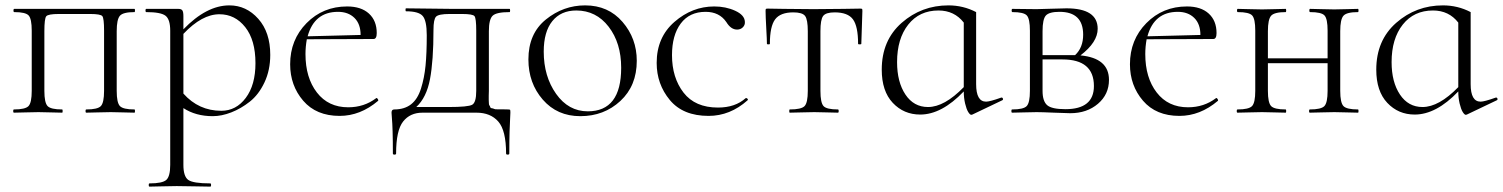

<svg xmlns="http://www.w3.org/2000/svg" viewBox="-20 -419 5591 714"><path d="M480 -12Q482 -12 482 -6Q482 0 480 0Q468 0 438 -1Q408 -2 392 -2Q374 -2 343 -1Q312 0 301 0Q298 0 298 -6Q298 -12 301 -12Q343 -12 355 -24.5Q367 -37 367 -81V-305Q367 -351 360.5 -359Q354 -367 315 -367H199Q159 -367 152 -358.5Q145 -350 145 -303V-81Q145 -37 157 -24.5Q169 -12 211 -12Q213 -12 213 -6Q213 0 211 0Q199 0 169 -1Q139 -2 123 -2Q106 -2 74.5 -1Q43 0 32 0Q29 0 29 -6Q29 -12 32 -12Q74 -12 86 -24.5Q98 -37 98 -81V-305Q98 -349 86.5 -361.5Q75 -374 33 -374Q30 -374 30 -380Q30 -386 33 -386H480Q482 -386 482 -380Q482 -374 480 -374Q438 -374 426 -360.5Q414 -347 414 -303V-81Q414 -37 426 -24.5Q438 -12 480 -12Z M833 -399Q896 -399 940.5 -349Q985 -299 985 -215Q985 -158 963.5 -112.5Q942 -67 909 -41Q876 -15 840 -1Q804 13 771 13Q708 13 662 -17V194Q662 237 680 250Q698 263 762 263Q765 263 765 269Q765 275 762 275Q746 275 704 274Q662 273 637 273Q617 273 582 274Q547 275 536 275Q533 275 533 269Q533 263 536 263Q584 263 598.5 250Q613 237 613 194V-305Q613 -347 595.5 -360.5Q578 -374 524 -374Q521 -374 521 -380Q521 -386 524 -386H643Q654 -386 658 -380.5Q662 -375 662 -359V-310Q748 -399 833 -399ZM803 -7Q858 -7 894 -55Q930 -103 930 -184Q930 -270 892 -318Q854 -366 796 -366Q731 -366 662 -293V-71Q719 -7 803 -7Z M1379 -54Q1381 -56 1384.5 -51.5Q1388 -47 1386 -44Q1320 12 1243 12Q1156 12 1107.5 -44.5Q1059 -101 1059 -180Q1059 -271 1120 -333Q1181 -395 1271 -395Q1323 -395 1352 -368.5Q1381 -342 1381 -296Q1381 -274 1369 -274L1121 -273Q1116 -245 1116 -218Q1116 -130 1158.5 -75Q1201 -20 1275 -20Q1334 -20 1379 -54ZM1237 -375Q1149 -375 1124 -284L1321 -289Q1321 -330 1298 -352.5Q1275 -375 1237 -375Z M1869 -12Q1876 -12 1877 -10.5Q1878 -9 1878 0Q1878 7 1877 22Q1876 37 1875 70Q1874 103 1874 152Q1874 156 1868 156Q1862 156 1862 152Q1862 66 1833 33Q1804 0 1752 0H1551Q1505 0 1479 33Q1453 66 1453 152Q1453 156 1447 156Q1441 156 1441 152Q1441 103 1440 70Q1439 37 1437.5 22Q1436 7 1436 0Q1436 -12 1446 -12Q1484 -12 1508.5 -31Q1533 -50 1545.5 -89.5Q1558 -129 1562.5 -175Q1567 -221 1567 -288Q1567 -342 1552 -359.5Q1537 -377 1490 -377Q1488 -377 1488 -382.5Q1488 -388 1490 -388L1663 -386H1875Q1877 -386 1877 -380Q1877 -374 1875 -374Q1826 -374 1812 -360.5Q1798 -347 1798 -303V-81Q1798 -74 1797.5 -63Q1797 -52 1797.5 -47.5Q1798 -43 1798 -36Q1798 -29 1800 -27Q1802 -25 1803 -21Q1804 -17 1809 -16.5Q1814 -16 1817.5 -14Q1821 -12 1830.5 -12.5Q1840 -13 1847 -12.5Q1854 -12 1869 -12ZM1751 -81V-305Q1751 -351 1744.5 -359Q1738 -367 1698 -367H1652Q1611 -367 1601.5 -357Q1592 -347 1592 -308Q1592 -193 1579 -124.5Q1566 -56 1528 -21H1648Q1721 -21 1736 -29.5Q1751 -38 1751 -81Z M2138 13Q2052 13 1998.5 -48.5Q1945 -110 1945 -198Q1945 -294 2010 -346.5Q2075 -399 2156 -399Q2242 -399 2295 -337.5Q2348 -276 2348 -193Q2348 -100 2287 -43.5Q2226 13 2138 13ZM2166 -5Q2290 -5 2290 -167Q2290 -259 2243.5 -319.5Q2197 -380 2123 -380Q2066 -380 2034 -340.5Q2002 -301 2002 -227Q2002 -135 2048 -70Q2094 -5 2166 -5Z M2615 12Q2520 12 2471 -47Q2422 -106 2422 -185Q2422 -280 2488 -337.5Q2554 -395 2636 -395Q2679 -395 2714 -379Q2749 -363 2750 -338Q2751 -326 2742.5 -317.5Q2734 -309 2721 -309Q2698 -309 2681 -337Q2655 -375 2604 -375Q2544 -375 2511.5 -331.5Q2479 -288 2479 -214Q2479 -130 2522 -74.5Q2565 -19 2650 -19Q2714 -19 2753 -54Q2755 -55 2757.5 -53.5Q2760 -52 2761 -50Q2762 -48 2760 -46Q2695 12 2615 12Z M2917 0Q2915 0 2915 -6Q2915 -12 2917 -12Q2960 -12 2972 -24.5Q2984 -37 2984 -81V-303Q2984 -346 2974 -359.5Q2964 -373 2930 -373Q2882 -373 2862.5 -347Q2843 -321 2843 -256Q2843 -254 2837.5 -254Q2832 -254 2832 -256Q2832 -270 2829.5 -314.5Q2827 -359 2827 -378Q2827 -384 2828 -385.5Q2829 -387 2835 -387Q2839 -387 2895.5 -386Q2952 -385 3005 -385Q3059 -385 3116.5 -386Q3174 -387 3179 -387Q3185 -387 3186 -385.5Q3187 -384 3187 -378Q3187 -362 3185 -316Q3183 -270 3183 -256Q3183 -254 3177 -254Q3171 -254 3171 -256Q3171 -321 3152 -347Q3133 -373 3084 -373Q3051 -373 3041 -359.5Q3031 -346 3031 -303V-81Q3031 -37 3042.5 -24.5Q3054 -12 3096 -12Q3099 -12 3099 -6Q3099 0 3096 0Q3085 0 3055 -1Q3025 -2 3008 -2Q2991 -2 2960 -1Q2929 0 2917 0Z M3703 -56Q3706 -57 3708 -55Q3710 -53 3710 -50Q3710 -47 3707 -46L3596 7Q3594 8 3592 8Q3587 8 3580.5 -2.5Q3574 -13 3569 -34Q3564 -55 3564 -79Q3482 7 3402 7Q3341 7 3300 -36.5Q3259 -80 3259 -160Q3259 -269 3333 -334Q3407 -399 3507 -399Q3562 -399 3610 -374V-106Q3610 -41 3647 -41Q3661 -41 3703 -56ZM3431 -21Q3492 -21 3564 -95V-335Q3529 -380 3470 -380Q3399 -380 3357.5 -327.5Q3316 -275 3316 -188Q3316 -114 3347 -67.5Q3378 -21 3431 -21Z M3998 -213Q4104 -203 4104 -122Q4104 -68 4063 -33Q4022 2 3960 2Q3945 2 3899.5 0Q3854 -2 3835 -2Q3818 -2 3786.5 -1Q3755 0 3744 0Q3741 0 3741 -6Q3741 -12 3744 -12Q3786 -12 3798 -24.5Q3810 -37 3810 -81V-305Q3810 -349 3798.5 -361.5Q3787 -374 3745 -374Q3742 -374 3742 -380Q3742 -386 3745 -386Q3756 -386 3786.5 -385.5Q3817 -385 3835 -385Q3851 -385 3888.5 -386.5Q3926 -388 3946 -388Q4062 -388 4062 -312Q4062 -262 3998 -213ZM3920 -375Q3882 -375 3869.5 -361.5Q3857 -348 3857 -303V-214H3966H3978Q4008 -242 4008 -290Q4008 -375 3920 -375ZM3942 -13Q4048 -13 4048 -99Q4048 -198 3931 -198H3857V-81Q3857 -43 3874 -28Q3891 -13 3942 -13Z M4502 -54Q4504 -56 4507.5 -51.5Q4511 -47 4509 -44Q4443 12 4366 12Q4279 12 4230.5 -44.5Q4182 -101 4182 -180Q4182 -271 4243 -333Q4304 -395 4394 -395Q4446 -395 4475 -368.5Q4504 -342 4504 -296Q4504 -274 4492 -274L4244 -273Q4239 -245 4239 -218Q4239 -130 4281.5 -75Q4324 -20 4398 -20Q4457 -20 4502 -54ZM4360 -375Q4272 -375 4247 -284L4444 -289Q4444 -330 4421 -352.5Q4398 -375 4360 -375Z M5030 -12Q5032 -12 5032 -6Q5032 0 5030 0Q5018 0 4988 -1Q4958 -2 4942 -2Q4924 -2 4893 -1Q4862 0 4851 0Q4848 0 4848 -6Q4848 -12 4851 -12Q4893 -12 4905 -24.5Q4917 -37 4917 -81V-184H4695V-81Q4695 -37 4707 -24.5Q4719 -12 4761 -12Q4763 -12 4763 -6Q4763 0 4761 0Q4749 0 4719 -1Q4689 -2 4673 -2Q4656 -2 4624.5 -1Q4593 0 4582 0Q4579 0 4579 -6Q4579 -12 4582 -12Q4624 -12 4636 -24.5Q4648 -37 4648 -81V-305Q4648 -349 4636.5 -361.5Q4625 -374 4583 -374Q4580 -374 4580 -380Q4580 -386 4583 -386Q4594 -386 4624.5 -385Q4655 -384 4673 -384Q4689 -384 4719.5 -385Q4750 -386 4761 -386Q4763 -386 4763 -380Q4763 -374 4761 -374Q4719 -374 4707 -360.5Q4695 -347 4695 -303V-202H4917V-305Q4917 -349 4905.5 -361.5Q4894 -374 4852 -374Q4849 -374 4849 -380Q4849 -386 4852 -386Q4863 -386 4893.5 -385Q4924 -384 4942 -384Q4958 -384 4988.5 -385Q5019 -386 5030 -386Q5032 -386 5032 -380Q5032 -374 5030 -374Q4988 -374 4976 -360.5Q4964 -347 4964 -303V-81Q4964 -37 4976 -24.5Q4988 -12 5030 -12Z M5542 -56Q5545 -57 5547 -55Q5549 -53 5549 -50Q5549 -47 5546 -46L5435 7Q5433 8 5431 8Q5426 8 5419.5 -2.5Q5413 -13 5408 -34Q5403 -55 5403 -79Q5321 7 5241 7Q5180 7 5139 -36.5Q5098 -80 5098 -160Q5098 -269 5172 -334Q5246 -399 5346 -399Q5401 -399 5449 -374V-106Q5449 -41 5486 -41Q5500 -41 5542 -56ZM5270 -21Q5331 -21 5403 -95V-335Q5368 -380 5309 -380Q5238 -380 5196.5 -327.5Q5155 -275 5155 -188Q5155 -114 5186 -67.5Q5217 -21 5270 -21Z"/></svg>

Font: t
Style: Regular
Weight: 300
Designer: Christian Thalmann (Catharsis Fonts)
Version: Version 1.000;PS 002.000;hotconv 1.0.88;makeotf.lib2.5.64775